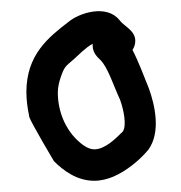

<svg xmlns="http://www.w3.org/2000/svg" viewBox="-20 -709 322 342"><path d="M32 -502V-501C35 -491 76 -422 76 -422C93 -405 117 -387 148 -387C160 -387 171 -390 181 -394C205 -404 229 -424 244 -442C267 -473 256 -522 245 -552C237 -572 226 -601 216 -620C218 -623 221 -629 221 -636C221 -655 201 -662 193 -673C170 -702 121 -686 102 -670C67 -643 27 -612 27 -545C27 -531 29 -516 32 -502ZM88 -571C95 -591 96 -590 112 -604C119 -610 132 -624 145 -631V-628C145 -614 155 -606 159 -602C172 -589 182 -557 194 -531C200 -514 206 -487 199 -475C186 -462 167 -443 148 -443C137 -443 126 -451 115 -462C97 -480 83 -510 83 -544C83 -553 85 -562 88 -571Z"/></svg>

Font: Stray Cat
Style: BdExt
Weight: 700
Version: Version 1.0